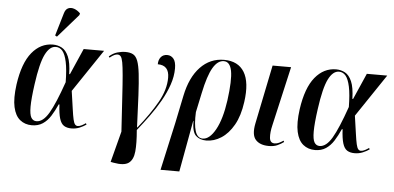

<svg xmlns="http://www.w3.org/2000/svg" viewBox="-62 -937 2673 1303"><g transform="rotate(5 1274.5 -285.5)"><path d="M175 10Q128 10 94.5 -17Q61 -44 48 -102.5Q35 -161 48 -257Q69 -404 128 -476Q187 -548 271 -548Q304 -548 332 -533Q360 -518 378 -477Q396 -436 398 -358H403L481 -536H620L425 -246Q436 -171 442.5 -124.5Q449 -78 454.5 -54Q460 -30 467.5 -21Q475 -12 486 -12Q499 -12 514 -20Q529 -28 540 -36L545 -27Q527 -14 501 -3Q475 8 444 8Q414 8 394 -4.5Q374 -17 363.5 -51Q353 -85 350 -147H345Q325 -102 302.5 -66.5Q280 -31 249 -10.5Q218 10 175 10ZM204 -20Q249 -20 288 -86Q327 -152 379 -301Q378 -388 367 -439Q356 -490 337.5 -512Q319 -534 292 -534Q250 -534 220 -474Q190 -414 170 -269Q156 -169 156 -115Q156 -61 168.5 -40.5Q181 -20 204 -20ZM293 -604 280 -611 326 -766Q334 -794 352.5 -802Q371 -810 393 -802.5Q415 -795 435 -775L432 -763Z M751 215 730 211 785 0Q776 -138 770.5 -231.5Q765 -325 760 -382Q755 -439 749.5 -468.5Q744 -498 735.5 -508.5Q727 -519 713 -519Q703 -519 690.5 -513Q678 -507 661 -493L655 -501Q681 -524 710 -532.5Q739 -541 766 -541Q798 -541 818 -530Q838 -519 849.5 -488.5Q861 -458 867.5 -401.5Q874 -345 878.5 -256Q883 -167 888 -38H891Q970 -136 1019.5 -223Q1069 -310 1069 -392Q1069 -477 991 -477Q991 -507 1006.5 -526Q1022 -545 1050 -545Q1076 -545 1093 -524.5Q1110 -504 1110 -459Q1110 -404 1090.5 -347.5Q1071 -291 1039 -234.5Q1007 -178 967.5 -124Q928 -70 888 -20Q896 69 890.5 126Q885 183 853.5 205.5Q822 228 751 215Z M1072 235 1144 -90 1183 -279Q1209 -406 1275.5 -476Q1342 -546 1437 -546Q1533 -546 1575 -477Q1617 -408 1598 -273Q1585 -178 1549.5 -115.5Q1514 -53 1465 -21.5Q1416 10 1363 10Q1319 10 1292.5 -15Q1266 -40 1266 -115H1264L1200 235ZM1338 -1Q1385 -1 1425 -73Q1465 -145 1483 -273Q1502 -414 1490 -475.5Q1478 -537 1436 -537Q1394 -537 1362 -482.5Q1330 -428 1305 -308L1277 -176Q1273 -93 1287.5 -47Q1302 -1 1338 -1Z M1790 10Q1729 10 1699.5 -23Q1670 -56 1686 -135L1768 -536H1894L1802 -133Q1790 -83 1793 -47Q1796 -11 1827 -11Q1843 -11 1857.5 -18Q1872 -25 1887 -35L1891 -26Q1871 -11 1847 -0.5Q1823 10 1790 10Z M2104 10Q2057 10 2023.5 -17Q1990 -44 1977 -102.5Q1964 -161 1977 -257Q1998 -404 2057 -476Q2116 -548 2200 -548Q2233 -548 2261 -533Q2289 -518 2307 -477Q2325 -436 2327 -358H2332L2410 -536H2549L2354 -246Q2365 -171 2371.5 -124.5Q2378 -78 2383.5 -54Q2389 -30 2396.5 -21Q2404 -12 2415 -12Q2428 -12 2443 -20Q2458 -28 2469 -36L2474 -27Q2456 -14 2430 -3Q2404 8 2373 8Q2343 8 2323 -4.5Q2303 -17 2292.5 -51Q2282 -85 2279 -147H2274Q2254 -102 2231.5 -66.5Q2209 -31 2178 -10.5Q2147 10 2104 10ZM2133 -20Q2178 -20 2217 -86Q2256 -152 2308 -301Q2307 -388 2296 -439Q2285 -490 2266.5 -512Q2248 -534 2221 -534Q2179 -534 2149 -474Q2119 -414 2099 -269Q2085 -169 2085 -115Q2085 -61 2097.5 -40.5Q2110 -20 2133 -20Z"/></g></svg>

Font: Noto Serif Display Condensed SemiBold
Style: Italic
Weight: 600
Width: 3
Italic angle: -12°
Designer: Monotype Design Team
Foundry: Monotype Imaging Inc.
Version: Version 2.009